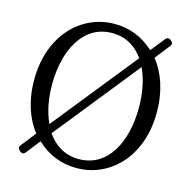

<svg xmlns="http://www.w3.org/2000/svg" viewBox="-111 -861 992 995"><g transform="rotate(15 384.5 -363.5)"><path d="M111 12 170 -63C231 -5 304 23 384 23C561 23 713 -122 713 -363C713 -478 679 -571 628 -634L691 -714C699 -724 698 -733 688 -742L685 -744C675 -753 664 -751 656 -741L596 -666C533 -725 460 -750 384 -750C208 -750 55 -604 55 -363C55 -251 88 -158 138 -96L75 -16C67 -6 68 3 78 12L82 15C92 24 103 23 111 12ZM151 -363C151 -547 229 -701 384 -701C459 -701 515 -665 552 -611L191 -161C164 -219 151 -287 151 -363ZM214 -118 576 -570C603 -511 617 -441 617 -363C617 -179 540 -25 384 -25C308 -25 251 -63 214 -118Z"/></g></svg>

Font: 寒蝉锦书宋 Text
Style: Regular
Weight: 400
Designer: 寒蝉锦书宋{Warren} 思源宋体{Ryoko NISHIZUKA 西塚涼子 (kana & ideographs); Frank Grießhammer (Latin, Greek & Cyrillic); Wenlong ZHANG 
Foundry: Adobe & ChillType
Version: Version 2.000;Glyphs 3.1.1 (3135)